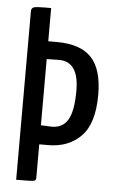

<svg xmlns="http://www.w3.org/2000/svg" viewBox="-51 -736 464 772"><g transform="rotate(5 180.5 -350.0)"><path d="M343 -369Q343 -253 292.5 -201.5Q242 -150 160 -150H124V-16Q124 -7 119.5 -4Q115 -1 95.5 -0.5Q76 0 44 0V-680Q44 -693 54 -696.5Q64 -700 98 -700H124V-566H159Q254 -566 298.5 -519Q343 -472 343 -369ZM168 -225Q212 -225 233 -260.5Q254 -296 254 -378Q254 -495 174 -495Q149 -495 138.5 -494.5Q128 -494 124 -494V-227Z"/></g></svg>

Font: Yanone Kaffeesatz
Style: Regular
Weight: 400
Designer: Yanone (Cyrillic: Daniel Pouzeot & Huerta Tipografica)
Foundry: Yanone
Version: Version 1.100;PS 001.100;hotconv 1.0.70;makeotf.lib2.5.58329